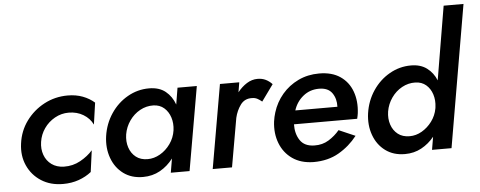

<svg xmlns="http://www.w3.org/2000/svg" viewBox="-51 -910 2626 1050"><g transform="rotate(-5 1261.5 -385.0)"><path d="M156 -230Q162 -270 185 -303Q208 -336 243.5 -356Q279 -376 320 -376Q365 -376 400 -355Q435 -334 452 -299L469 -418Q442 -442 405 -456Q368 -470 323 -470Q253 -470 193.5 -438.5Q134 -407 94.5 -353Q55 -299 46 -230Q37 -164 61.5 -109.5Q86 -55 136.5 -22.5Q187 10 256 10Q303 10 342.5 -4Q382 -18 412 -42L428 -160Q401 -129 359.5 -106Q318 -83 269 -84Q229 -85 201.5 -105Q174 -125 162 -158Q150 -191 156 -230Z M513 -230Q504 -165 524 -110Q544 -55 588 -22.5Q632 10 695 10Q747 10 789 -13.5Q831 -37 861 -77L848 0H951L1031 -460H925L910 -369Q894 -414 859.5 -442Q825 -470 769 -470Q706 -470 651 -438.5Q596 -407 559.5 -352.5Q523 -298 513 -230ZM623 -230Q630 -271 653.5 -304.5Q677 -338 711.5 -357Q746 -376 785 -375Q820 -374 843.5 -353.5Q867 -333 877.5 -300.5Q888 -268 883 -230Q877 -189 853.5 -156Q830 -123 797 -104Q764 -85 729 -85Q690 -85 664.5 -105Q639 -125 628 -158Q617 -191 623 -230Z M1380 -344 1445 -434Q1429 -451 1409.5 -460.5Q1390 -470 1365 -470Q1334 -470 1306 -452.5Q1278 -435 1255 -406L1264 -460H1158L1078 0H1184L1231 -268Q1240 -307 1262.5 -338Q1285 -369 1325 -368Q1342 -368 1354.5 -361.5Q1367 -355 1380 -344Z M1556 -280Q1571 -327 1608 -357Q1645 -387 1695 -387Q1745 -387 1767 -355.5Q1789 -324 1787 -280ZM1542 -205H1889Q1891 -213 1892.5 -220.5Q1894 -228 1895 -235Q1903 -301 1883.5 -354.5Q1864 -408 1818.5 -439Q1773 -470 1703 -470Q1640 -470 1588 -445Q1536 -420 1499.5 -377Q1463 -334 1446 -279Q1442 -267 1439.5 -255Q1437 -243 1435 -230Q1427 -165 1448 -110.5Q1469 -56 1515.5 -23.5Q1562 9 1631 10Q1711 10 1770.5 -24.5Q1830 -59 1872 -113L1782 -152Q1757 -122 1722.5 -100.5Q1688 -79 1643 -80Q1589 -81 1565 -117Q1541 -153 1542 -205Z M1951 -230Q1942 -165 1962 -110Q1982 -55 2026 -22.5Q2070 10 2133 10Q2183 10 2223.5 -12Q2264 -34 2294 -71L2282 0H2389L2523 -780H2414L2346 -376Q2329 -418 2294.5 -444Q2260 -470 2207 -470Q2144 -470 2089 -438.5Q2034 -407 1997.5 -352.5Q1961 -298 1951 -230ZM2061 -230Q2068 -271 2091.5 -304.5Q2115 -338 2149.5 -357Q2184 -376 2223 -375Q2258 -374 2281.5 -354Q2305 -334 2315.5 -301.5Q2326 -269 2321 -231L2320 -224Q2313 -185 2289.5 -153.5Q2266 -122 2234 -103.5Q2202 -85 2167 -85Q2128 -85 2102.5 -105Q2077 -125 2066 -158Q2055 -191 2061 -230Z"/></g></svg>

Font: Jost* 500 Medium Italic
Style: Italic
Weight: 500
Italic angle: -10°
Version: Version 3.200; ttfautohint (v0.97) -l 8 -r 50 -G 200 -x 14 -